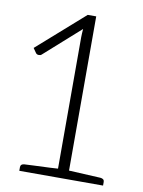

<svg xmlns="http://www.w3.org/2000/svg" viewBox="-81 -767 614 824"><g transform="rotate(10 225.5 -355.0)"><path d="M426 0V-16C426 -25 420 -30 409 -31C402 -31 356 -34 271 -38V-710H234L30 -530L44 -510C47 -506 51 -504 57 -504C62 -504 66 -505 69 -508L225 -647C224 -634 223 -622 223 -611V-38C223 -38 212 -37 189 -36C166 -35 142 -34 118 -33C94 -32 80 -31 77 -31C66 -30 61 -25 61 -16V0Z"/></g></svg>

Font: SVN-Aleo
Style: Light
Weight: 300
Designer: Alessio Laiso
Version: Version 1.2.2